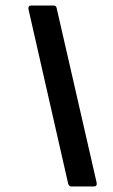

<svg xmlns="http://www.w3.org/2000/svg" viewBox="-20 -675 409 695"><path d="M239 0Q230 0 227 -9L83 -642Q81 -655 94 -655H174Q183 -655 185 -646L330 -13Q332 0 319 0Z"/></svg>

Font: Sofia Sans Semi Condensed
Style: Bold Italic
Weight: 700
Italic angle: -9°
Version: Version 4.100